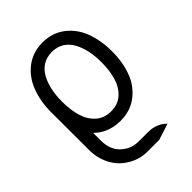

<svg xmlns="http://www.w3.org/2000/svg" viewBox="-218 -649 951 951"><g transform="rotate(-45 257.5 -173.0)"><path d="M119.1 -272C119.1 -301.3 121.6 -328.1 127 -353C132.3 -377.9 140.6 -400.4 151.4 -419.9C162.1 -439.5 176.3 -454.6 194.3 -465.8C212.4 -477.1 233.9 -482.4 257.8 -482.4C281.7 -482.4 302.2 -477.1 320.3 -465.8C338.4 -454.6 352.5 -439.5 363.3 -419.9C374 -400.4 382.3 -377.9 387.7 -353C393.1 -328.1 395.5 -301.3 395.5 -272C395.5 -232.4 390.6 -197.8 381.8 -168C373 -138.2 357.9 -113.8 336.9 -94.7C315.9 -75.7 289.6 -66.4 257.8 -66.4C226.1 -66.4 198.7 -75.7 177.7 -94.7C156.7 -113.8 141.6 -138.2 132.8 -168C124 -197.8 119.1 -232.4 119.1 -272ZM411.1 174.3C400.9 163.1 387.7 153.8 371.1 146.5C354.5 139.2 335.4 135.3 314.9 135.3H247.1C213.4 135.3 183.1 123.5 157.2 99.6C131.3 75.7 118.7 42 118.7 -1.5V-17.6V-54.2C132.3 -41 147.5 -29.3 165 -20.5C192.4 -6.8 223.6 0 257.8 0C302.7 0 341.3 -12.2 374 -36.6C406.7 -61 431.2 -93.3 446.8 -133.8C462.4 -174.3 470.7 -220.2 470.7 -272C470.7 -324.2 462.9 -371.1 447.3 -412.1C431.6 -453.1 407.7 -485.8 375 -510.7C342.3 -535.6 303.2 -548.3 257.8 -548.3C212.4 -548.3 173.3 -535.6 140.6 -510.7C107.9 -485.8 83.5 -452.6 67.9 -411.6C52.2 -370.6 43.9 -324.2 43.9 -272.5V-272L44.4 -8.8C44.4 23.4 50.3 53.2 61.5 80.1C72.8 106.9 87.9 128.9 106.4 146.5C125 164.1 146.5 177.7 169.9 187.5C193.4 197.3 217.8 201.7 242.7 201.7H325.7Z"/></g></svg>

Font: Tuffy
Style: Regular
Weight: 500
Designer: Thatcher Ulrich, Karoly Barta and Michael Everson
Version: Version 001.270